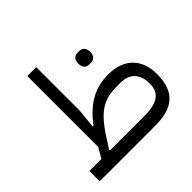

<svg xmlns="http://www.w3.org/2000/svg" viewBox="-176 -936 1131 1131"><g transform="rotate(-45 390.0 -370.0)"><path d="M495 -530H506C532 -530 550 -545 550 -579C550 -613 532 -628 506 -628H495C468 -628 451 -613 451 -579C451 -545 468 -530 495 -530ZM50 0H511C659 0 736 -58 736 -209C736 -334 660 -410 531 -410C430 -410 341 -372 254 -255L249 -257L261 -374V-740H187V-149L150 -86H50ZM263 -158C348 -290 410 -324 516 -324H546C622 -324 666 -281 666 -199C666 -116 610 -86 511 -86H223L220 -91Z"/></g></svg>

Font: IBM Plex Arabic
Style: Regular
Weight: 400
Designer: Mike Abbink, Paul van der Laan, Pieter van Rosmalen, Wael Morcos, Khajak Apelian
Foundry: Bold Monday
Version: Version 1.0